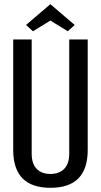

<svg xmlns="http://www.w3.org/2000/svg" viewBox="-20 -888 481 915"><path d="M220 -868 336 -769 303 -739 220 -790 137 -739 104 -769ZM131 -700V-156Q131 -108 154.5 -83.5Q178 -59 220 -59Q262 -59 286 -83.5Q310 -108 310 -156V-700H398V-173Q398 7 220.5 7Q43 7 43 -173V-700Z"/></svg>

Font: Homenaje
Style: Regular
Weight: 400
Version: Version 1.002